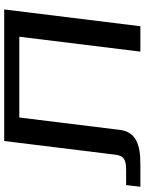

<svg xmlns="http://www.w3.org/2000/svg" viewBox="93 -782 689 915"><g transform="rotate(-90 437.5 -324.5)"><path d="M82 -68H13L5 0H116C210 0 267 -24 276 -98L335 -577H720L649 0H770L850 -649H223L158 -121C153 -78 135 -68 82 -68Z"/></g></svg>

Font: Gamestation Extended
Style: Italic
Weight: 400
Width: 7
Designer: Jonas Hecksher
Foundry: Jonas Hecksher, Playtypeª, e-types AS
Version: Version 1.003